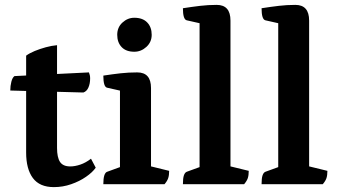

<svg xmlns="http://www.w3.org/2000/svg" viewBox="-20 -754 1383 786"><path d="M200.5 12Q142.1 12 114.5 -25.2Q87 -62.4 87 -129.7V-526.2Q100.9 -536.4 122.1 -545.2Q143.3 -553.9 167.3 -560.5Q191.4 -567.1 213.5 -569V-148.5Q213.5 -109.9 225.6 -91.3Q237.8 -72.7 267.7 -72.7Q286.7 -72.7 308.9 -80.2Q331.1 -87.7 352.5 -104.3L371.9 -67.6Q358.8 -48.6 332.1 -30.2Q305.5 -11.7 271.3 0.1Q237.2 12 200.5 12ZM321 -375.3 22.1 -383.4Q22.1 -402.4 26.5 -419.5Q30.9 -436.6 39.3 -442.5L344.1 -457.6Q346.5 -451.7 347.7 -445.9Q349 -440 349 -433.6Q349 -411.3 341.8 -395.4Q334.7 -379.5 321 -375.3Z M403 0Q403 -46 419 -50.9L482.1 -73.9L471.1 -58.6V-395.4L483.1 -380.4L418.4 -395Q403 -398.4 403 -444.5Q441.5 -450.4 473.9 -454Q506.3 -457.6 541.8 -457.6Q598.2 -457.6 598.2 -393.8V-61.9L586.2 -75.8L672.5 -54.6Q672.5 -36.4 668.5 -24.6Q664.6 -12.9 653.6 0ZM529.8 -542.2Q495.9 -542.2 477.9 -561.3Q459.9 -580.4 459.9 -611.5Q459.9 -642.2 481.3 -661.7Q502.7 -681.3 529.8 -681.3Q564.1 -681.3 582.6 -662.1Q601 -643 601 -611.5Q601 -581.8 579.3 -562Q557.7 -542.2 529.8 -542.2Z M728.8 0Q728.8 -24.2 732.8 -36Q736.8 -47.9 744.8 -50.9L808 -73.9L797 -58.6V-671.3L809 -656.3L744.3 -670.9Q728.8 -674.8 728.8 -720.3Q766.8 -726.2 799.5 -730.1Q832.2 -734 867.1 -734Q923.5 -734 923.5 -669.7V-61.9L911.5 -75.8L998.3 -54.6Q998.3 -36.4 994.4 -24.6Q990.4 -12.9 979.4 0Z M1050.8 0Q1050.8 -24.2 1054.8 -36Q1058.8 -47.9 1066.8 -50.9L1130 -73.9L1119 -58.6V-671.3L1131 -656.3L1066.3 -670.9Q1050.8 -674.8 1050.8 -720.3Q1088.8 -726.2 1121.5 -730.1Q1154.2 -734 1189.1 -734Q1245.5 -734 1245.5 -669.7V-61.9L1233.5 -75.8L1320.3 -54.6Q1320.3 -36.4 1316.4 -24.6Q1312.4 -12.9 1301.4 0Z"/></svg>

Font: Petrona
Style: Regular
Weight: 400
Designer: Ringo R. Seeber
Foundry: Ringo R. Seeber
Version: Version 2.001; ttfautohint (v1.8.3)